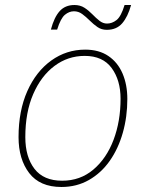

<svg xmlns="http://www.w3.org/2000/svg" viewBox="-20 -736 576 766"><path d="M225 10Q139 10 96.5 -45.5Q54 -101 54 -189Q54 -294 89 -372.5Q124 -451 184.5 -494.5Q245 -538 320 -538Q375 -538 412.5 -512.5Q450 -487 469 -442.5Q488 -398 488 -341Q488 -270 470 -206.5Q452 -143 418 -94.5Q384 -46 335 -18Q286 10 225 10ZM228 -15Q300 -15 352.5 -59.5Q405 -104 433 -178Q461 -252 461 -342Q461 -416 425.5 -464.5Q390 -513 318 -513Q251 -513 197.5 -473Q144 -433 112.5 -360.5Q81 -288 81 -189Q81 -110 117.5 -62.5Q154 -15 228 -15ZM183 -618Q196 -667 218 -691.5Q240 -716 277 -716Q300 -716 317 -705Q334 -694 348.5 -679Q363 -664 377 -653Q391 -642 407 -642Q427 -642 445 -656Q463 -670 477 -716H503Q490 -669 467.5 -643Q445 -617 406 -617Q385 -617 369 -628Q353 -639 338 -654Q323 -669 308 -680Q293 -691 275 -691Q256 -691 239 -677Q222 -663 208 -618Z"/></svg>

Font: Noto Sans Disp Thin
Style: Italic
Weight: 100
Italic angle: -12°
Designer: Monotype Design Team
Foundry: Monotype Imaging Inc.
Version: Version 2.000;GOOG;noto-source:20170915:90ef993387c0